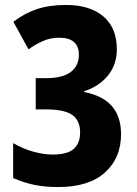

<svg xmlns="http://www.w3.org/2000/svg" viewBox="-20 -744 552 774"><path d="M451 -545Q451 -484 415.5 -440Q380 -396 319 -376V-373Q468 -345 468 -203Q468 -107 403 -48.5Q338 10 215 10Q161 10 119.5 1.5Q78 -7 33 -26V-167Q73 -144 114.5 -132.5Q156 -121 192 -121Q252 -121 277.5 -144Q303 -167 303 -210Q303 -258 271.5 -280.5Q240 -303 164 -303H124V-429H166Q233 -429 265.5 -454Q298 -479 298 -523Q298 -592 218 -592Q184 -592 153 -578.5Q122 -565 95 -545L34 -656Q78 -690 128 -707Q178 -724 247 -724Q342 -724 396.5 -678Q451 -632 451 -545Z"/></svg>

Font: Noto Sans Lao Condensed ExtraBold
Style: Regular
Weight: 800
Width: 3
Designer: Monotype Design Team
Foundry: Monotype Imaging Inc.
Version: Version 2.003; ttfautohint (v1.8.4.7-5d5b)